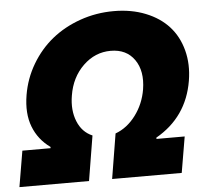

<svg xmlns="http://www.w3.org/2000/svg" viewBox="-62 -792 905 847"><g transform="rotate(-5 390.0 -368.5)"><path d="M-9.9 0 17 -159.1H142V-164.8Q89.1 -202.4 66.2 -261.9Q43.3 -321.4 56.8 -402Q68.9 -474.4 106 -536.9Q143.1 -599.4 197.4 -643.3Q251.8 -687.1 322.8 -712.2Q393.8 -737.2 471.6 -737.2Q549.4 -737.2 612.2 -712.2Q675.1 -687.1 714.8 -643.3Q754.6 -599.4 771.1 -536.9Q787.6 -474.4 775.6 -402Q748.9 -243.3 610.8 -164.8V-159.1H735.8L708.8 0H400.6L433.2 -198.9Q485.4 -218 522.9 -268.1Q560.4 -318.2 571 -382.1Q583.8 -462.4 548.5 -513.1Q513.1 -563.9 443.2 -563.9Q373.9 -563.9 321.2 -513Q268.5 -462 255.7 -382.1Q245 -317.8 265.3 -267.9Q285.5 -218 331 -198.9L298.3 0Z"/></g></svg>

Font: Karasuma Gothic
Style: Italic
Weight: 900
Italic angle: -9.39999°
Designer: Rasmus Andersson / Ryoko Nishizuka
Foundry: Genbu
Version: Version 1.00